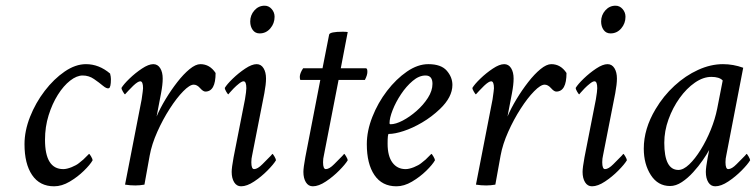

<svg xmlns="http://www.w3.org/2000/svg" viewBox="-20 -651 2665 677"><path d="M283.2 -424.8Q329.1 -424.8 368.2 -391.6Q371.1 -379.9 371.1 -372.1Q371.1 -342.3 363.8 -339.8Q356.4 -337.4 343 -348.6Q329.6 -359.9 311.5 -372.3Q293.5 -384.8 271.5 -384.8Q250.5 -384.8 227.3 -366.7Q204.1 -348.6 184.1 -316.9Q164.1 -285.2 151.4 -244.4Q138.7 -203.6 138.7 -158.2Q138.7 -54.7 203.1 -54.7Q215.3 -54.7 232.4 -61.5Q249.5 -68.4 258.8 -76.2Q268.6 -84.5 269.5 -85Q270.5 -85.4 273.4 -88.1Q276.4 -90.8 291 -105.5L293.9 -108.4Q295.9 -108.4 301.3 -99.1Q306.6 -89.8 306.6 -85.9Q297.9 -70.3 275.6 -48.6Q253.4 -26.9 225.6 -10.5Q197.8 5.9 170.9 5.9Q120.1 5.9 93.3 -33.7Q66.4 -73.2 66.4 -142.6Q66.4 -189.5 85.9 -239Q105.5 -288.6 137.7 -330.6Q169.9 -372.6 208 -398.7Q246.1 -424.8 283.2 -424.8Z M520.5 -424.8Q536.1 -424.8 544.9 -410.6Q553.7 -396.5 553.7 -374Q553.7 -352.5 547.9 -322.3L532.2 -240.2Q544.4 -269 563.7 -301Q583 -333 605 -361.3Q627 -389.6 648.4 -407.2Q669.9 -424.8 686.5 -424.8Q719.7 -424.8 740.2 -393.6Q740.2 -328.1 704.1 -328.1Q696.3 -328.1 685.5 -340.3Q674.8 -352.5 663.1 -352.5Q648.9 -352.5 626 -329.1Q603 -305.7 578.6 -267.8Q554.2 -230 534.7 -186.3Q515.1 -142.6 507.8 -102.5L489.3 0Q472.7 2.9 457 2.9Q438.5 2.9 420.9 0L479.5 -300.8Q484.4 -334.5 484.4 -339.8Q484.4 -364.3 474.6 -364.3Q466.3 -364.3 449.7 -348.6Q441.9 -340.8 432.9 -331.5Q423.8 -322.3 420.9 -318.4Q418.9 -318.4 413.6 -327.6Q408.2 -336.9 408.2 -340.8Q416 -354 436.5 -373.8Q457 -393.6 480.5 -409.2Q503.9 -424.8 520.5 -424.8Z M913.1 -630.9Q927.7 -630.9 938 -619.1Q948.2 -607.4 948.2 -591.8Q948.2 -568.4 933.1 -550.8Q918 -533.2 895.5 -533.2Q879.9 -533.2 871.1 -545.4Q862.3 -557.6 862.3 -575.2Q862.3 -597.7 877 -614.3Q891.6 -630.9 913.1 -630.9ZM884.8 -424.8Q900.4 -424.8 909.2 -410.6Q918 -396.5 918 -374Q918 -354 912.1 -322.3L869.1 -103.5Q866.2 -91.8 866.2 -79.1Q866.2 -54.7 876 -54.7Q888.2 -54.7 905.3 -72Q922.4 -89.4 934.6 -101.6L940.4 -108.4Q942.4 -108.4 947.8 -99.1Q953.1 -89.8 953.1 -85.9Q944.8 -71.8 923.1 -49.8Q901.4 -27.8 876 -11Q850.6 5.9 830.1 5.9Q814.5 5.9 805.7 -8.3Q796.9 -22.5 796.9 -44.9Q796.9 -59.6 803.7 -96.7L843.8 -300.8Q848.6 -329.6 848.6 -339.8Q848.6 -364.3 838.9 -364.3Q833 -364.3 823 -356.4Q813 -348.6 803.7 -339.1Q794.4 -329.6 790 -324.2L785.2 -318.4Q783.2 -318.4 777.8 -327.6Q772.5 -336.9 772.5 -340.8Q780.3 -354 800.8 -373.8Q821.3 -393.6 844.7 -409.2Q868.2 -424.8 884.8 -424.8Z M1048.8 -410.2H1117.2L1140.6 -529.3Q1143.6 -539.1 1188.5 -539.1Q1198.2 -539.1 1206.1 -538.1L1181.6 -410.2H1270.5Q1275.4 -410.2 1275.4 -397.5Q1275.4 -386.2 1266.6 -369.1H1173.8L1122.1 -103.5Q1119.1 -91.8 1119.1 -79.1Q1119.1 -54.7 1128.9 -54.7Q1141.1 -54.7 1158.2 -72Q1175.3 -89.4 1187.5 -101.6L1193.4 -108.4Q1195.3 -108.4 1200.7 -99.1Q1206.1 -89.8 1206.1 -85.9Q1197.8 -71.8 1176 -49.8Q1154.3 -27.8 1128.9 -11Q1103.5 5.9 1083 5.9Q1067.4 5.9 1058.6 -8.3Q1049.8 -22.5 1049.8 -44.9Q1049.8 -59.6 1056.6 -96.7L1109.4 -369.1H1040Q1037.1 -369.1 1037.1 -379.9Q1037.1 -392.6 1048.8 -410.2Z M1490.2 -424.8Q1535.2 -424.8 1555.2 -401.9Q1575.2 -378.9 1575.2 -351.6Q1575.2 -308.6 1531.2 -266.6Q1502 -238.8 1468.3 -219Q1434.6 -199.2 1403.3 -189Q1372.1 -178.7 1350.6 -178.7Q1346.7 -178.7 1346.7 -144.5Q1346.7 -100.6 1363.8 -77.6Q1380.9 -54.7 1410.2 -54.7Q1422.4 -54.7 1439.5 -61.5Q1456.5 -68.4 1465.8 -76.2Q1475.6 -84.5 1476.6 -85Q1477.5 -85.4 1480.5 -88.1Q1483.4 -90.8 1498 -105.5L1501 -108.4Q1502.9 -108.4 1508.3 -99.1Q1513.7 -89.8 1513.7 -85.9Q1504.9 -70.3 1482.7 -48.6Q1460.4 -26.9 1432.6 -10.5Q1404.8 5.9 1377.9 5.9Q1327.1 5.9 1300.3 -33.7Q1273.4 -73.2 1273.4 -142.6Q1273.4 -189.5 1293 -239Q1312.5 -288.6 1344.7 -330.6Q1377 -372.6 1415 -398.7Q1453.1 -424.8 1490.2 -424.8ZM1480.5 -384.8Q1457.5 -384.8 1435.1 -365.7Q1412.6 -346.7 1394 -318.8Q1375.5 -291 1364.5 -262.9Q1353.5 -234.9 1353.5 -216.8Q1353.5 -212.9 1357.4 -212.9Q1375 -212.9 1399.9 -225.8Q1424.8 -238.8 1448.7 -259.8Q1472.7 -280.8 1488.8 -305.9Q1504.9 -331.1 1504.9 -355.5Q1504.9 -384.8 1480.5 -384.8Z M1757.8 -424.8Q1773.4 -424.8 1782.2 -410.6Q1791 -396.5 1791 -374Q1791 -352.5 1785.2 -322.3L1769.5 -240.2Q1781.7 -269 1801 -301Q1820.3 -333 1842.3 -361.3Q1864.3 -389.6 1885.7 -407.2Q1907.2 -424.8 1923.8 -424.8Q1957 -424.8 1977.5 -393.6Q1977.5 -328.1 1941.4 -328.1Q1933.6 -328.1 1922.9 -340.3Q1912.1 -352.5 1900.4 -352.5Q1886.2 -352.5 1863.3 -329.1Q1840.3 -305.7 1815.9 -267.8Q1791.5 -230 1772 -186.3Q1752.4 -142.6 1745.1 -102.5L1726.6 0Q1710 2.9 1694.3 2.9Q1675.8 2.9 1658.2 0L1716.8 -300.8Q1721.7 -334.5 1721.7 -339.8Q1721.7 -364.3 1711.9 -364.3Q1703.6 -364.3 1687 -348.6Q1679.2 -340.8 1670.2 -331.5Q1661.1 -322.3 1658.2 -318.4Q1656.2 -318.4 1650.9 -327.6Q1645.5 -336.9 1645.5 -340.8Q1653.3 -354 1673.8 -373.8Q1694.3 -393.6 1717.8 -409.2Q1741.2 -424.8 1757.8 -424.8Z M2150.4 -630.9Q2165 -630.9 2175.3 -619.1Q2185.5 -607.4 2185.5 -591.8Q2185.5 -568.4 2170.4 -550.8Q2155.3 -533.2 2132.8 -533.2Q2117.2 -533.2 2108.4 -545.4Q2099.6 -557.6 2099.6 -575.2Q2099.6 -597.7 2114.3 -614.3Q2128.9 -630.9 2150.4 -630.9ZM2122.1 -424.8Q2137.7 -424.8 2146.5 -410.6Q2155.3 -396.5 2155.3 -374Q2155.3 -354 2149.4 -322.3L2106.4 -103.5Q2103.5 -91.8 2103.5 -79.1Q2103.5 -54.7 2113.3 -54.7Q2125.5 -54.7 2142.6 -72Q2159.7 -89.4 2171.9 -101.6L2177.7 -108.4Q2179.7 -108.4 2185.1 -99.1Q2190.4 -89.8 2190.4 -85.9Q2182.1 -71.8 2160.4 -49.8Q2138.7 -27.8 2113.3 -11Q2087.9 5.9 2067.4 5.9Q2051.8 5.9 2043 -8.3Q2034.2 -22.5 2034.2 -44.9Q2034.2 -59.6 2041 -96.7L2081.1 -300.8Q2085.9 -329.6 2085.9 -339.8Q2085.9 -364.3 2076.2 -364.3Q2070.3 -364.3 2060.3 -356.4Q2050.3 -348.6 2041 -339.1Q2031.7 -329.6 2027.3 -324.2L2022.5 -318.4Q2020.5 -318.4 2015.1 -327.6Q2009.8 -336.9 2009.8 -340.8Q2017.6 -354 2038.1 -373.8Q2058.6 -393.6 2082 -409.2Q2105.5 -424.8 2122.1 -424.8Z M2529.3 -424.8Q2565.4 -424.8 2600.6 -412.1L2541 -103.5Q2538.1 -91.8 2538.1 -79.1Q2538.1 -54.7 2547.9 -54.7Q2560.1 -54.7 2577.1 -72Q2594.2 -89.4 2606.4 -101.6L2612.3 -108.4Q2614.3 -108.4 2619.6 -99.1Q2625 -89.8 2625 -85.9Q2616.7 -71.8 2595 -49.8Q2573.2 -27.8 2547.9 -11Q2522.5 5.9 2502 5.9Q2486.3 5.9 2477.5 -8.3Q2468.8 -22.5 2468.8 -44.9Q2468.8 -60.1 2475.6 -96.7L2479 -113.8Q2480.5 -120.6 2480.5 -122.1Q2472.7 -107.4 2458 -86.2Q2443.4 -64.9 2424.3 -43.9Q2405.3 -22.9 2384.3 -9Q2363.3 4.9 2342.8 4.9Q2299.8 4.9 2274.9 -33.7Q2250 -72.3 2250 -127Q2250 -196.8 2291.5 -266.1Q2319.3 -313 2358.2 -348.6Q2397 -384.3 2441.4 -404.5Q2485.8 -424.8 2529.3 -424.8ZM2488.3 -379.9Q2459.5 -379.9 2430.2 -359.6Q2400.9 -339.4 2376.5 -305.4Q2352.1 -271.5 2337.2 -230.2Q2322.3 -189 2322.3 -147.5Q2322.3 -51.8 2372.1 -51.8Q2389.6 -51.8 2410.2 -71.3Q2430.7 -90.8 2450.7 -123Q2470.7 -155.3 2486.1 -193.1Q2501.5 -231 2508.8 -267.6L2528.3 -367.2Q2516.6 -379.9 2488.3 -379.9Z"/></svg>

Font: Metal
Style: Regular
Weight: 400
Designer: Danh Hong
Version: Version 8.002; ttfautohint (v1.8.3)